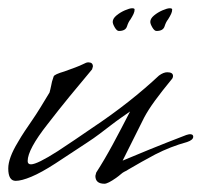

<svg xmlns="http://www.w3.org/2000/svg" viewBox="-20 -443 488 465"><path d="M233 2Q211 2 211 -17L213 -25Q233 -56 253 -93Q273 -130 295 -173Q285 -166 273.5 -158Q262 -150 249 -140Q236 -130 221.5 -119Q207 -108 190 -97L114 -47Q80 -25 56 -15Q32 -5 18 -5Q0 -5 0 -35Q0 -60 23 -98Q31 -112 40 -125.5Q49 -139 58 -152Q67 -165 77.5 -182Q88 -199 100 -219Q101 -223 102 -227Q103 -231 104 -236Q105 -244 110 -258Q112 -263 136 -270Q150 -275 162 -279.5Q174 -284 182 -288Q189 -292 194 -292Q205 -292 205 -282Q205 -281 203 -275Q176 -243 149 -210Q122 -177 95 -142Q47 -81 47 -53Q47 -45 55 -45Q70 -45 120 -77Q141 -91 162 -105Q183 -119 203 -133Q251 -165 291.5 -197Q332 -229 365 -260Q376 -268 385 -268Q399 -268 399 -259Q399 -254 395 -250Q372 -222 355.5 -199.5Q339 -177 329 -158L277 -54Q303 -65 341 -80.5Q379 -96 431 -116Q434 -117 436.5 -117.5Q439 -118 440 -118Q448 -118 448 -112Q448 -104 433 -99Q393 -88 356 -69Q339 -60 323 -51Q307 -42 290 -32Q289 -31 287 -30Q285 -29 281 -27Q277 -25 272.5 -21Q268 -17 261 -12Q241 2 233 2ZM359 -368Q354 -368 349 -376.5Q344 -385 344 -390Q344 -398 353 -405.5Q362 -413 373.5 -418Q385 -423 391 -423Q397 -423 397 -420Q397 -415 394.5 -409.5Q392 -404 387 -396Q382 -390 378.5 -379Q375 -368 359 -368ZM268 -368Q263 -368 258 -376.5Q253 -385 253 -390Q253 -398 262 -405.5Q271 -413 282.5 -418Q294 -423 300 -423Q306 -423 306 -420Q306 -415 303.5 -409.5Q301 -404 296 -396Q291 -390 287.5 -379Q284 -368 268 -368Z"/></svg>

Font: Whisper
Style: Regular
Weight: 400
Designer: Robert E. Leuschke
Foundry: Robert E. Leuschke
Version: Version 1.010; ttfautohint (v1.8.4.7-5d5b)